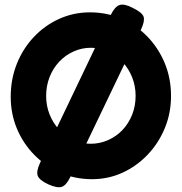

<svg xmlns="http://www.w3.org/2000/svg" viewBox="-20 -750 780 824"><path d="M375 19Q302 19 239 -8.5Q176 -36 128 -84.5Q80 -133 53 -197Q26 -261 26 -335Q26 -410 52 -475.5Q78 -541 125 -591Q172 -641 234 -669Q296 -697 366 -697Q439 -697 502 -669.5Q565 -642 612.5 -593Q660 -544 687 -479Q714 -414 714 -338Q714 -265 687.5 -200.5Q661 -136 614 -86.5Q567 -37 506 -9Q445 19 375 19ZM369 -133Q409 -133 444.5 -149Q480 -165 506 -192.5Q532 -220 547 -257.5Q562 -295 562 -339Q562 -381 547 -418.5Q532 -456 505.5 -484.5Q479 -513 444 -529Q409 -545 370 -545Q331 -545 295.5 -529Q260 -513 233.5 -484.5Q207 -456 192.5 -418.5Q178 -381 178 -338Q178 -296 193 -258.5Q208 -221 234.5 -193Q261 -165 295.5 -149Q330 -133 369 -133ZM187 41Q149 23 142 4.5Q135 -14 151 -49L456 -687Q473 -722 493.5 -728.5Q514 -735 550 -716Q591 -696 596.5 -677.5Q602 -659 585 -623L281 11Q264 46 244.5 52Q225 58 187 41Z"/></svg>

Font: Fredoka Light SemiBold
Style: Regular
Weight: 600
Version: Version 2.001